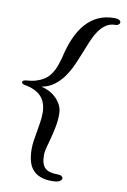

<svg xmlns="http://www.w3.org/2000/svg" viewBox="-110 -1005 771 1169"><g transform="rotate(10 276.0 -420.5)"><path d="M134.3 -453.1Q153.8 -449.7 177.5 -438.7Q201.2 -427.7 221.7 -409.4Q242.2 -391.1 256.1 -365.5Q270 -339.8 270 -307.6Q270 -267.1 262.5 -228.3Q254.9 -189.5 245.8 -155.5Q236.8 -121.6 229.2 -94Q221.7 -66.4 221.7 -48.3Q221.7 -17.6 228 2.7Q234.4 22.9 247.6 34.7Q260.7 46.4 280.5 51Q300.3 55.7 326.7 55.7Q341.3 55.7 349.4 61.5Q357.4 67.4 357.4 74.7Q357.4 84.5 343.8 93Q330.1 101.6 297.9 101.6Q251.5 101.6 221.2 88.6Q190.9 75.7 173.3 52.7Q155.8 29.8 148.7 -2Q141.6 -33.7 141.6 -71.3Q141.6 -96.2 146 -124Q150.4 -151.9 155.5 -180.9Q160.6 -210 165 -239.3Q169.4 -268.6 169.4 -296.9Q169.4 -359.9 135.7 -397Q102.1 -434.1 29.8 -446.3Q21 -448.7 17.3 -452.4Q13.7 -456.1 13.7 -460Q13.7 -471.7 34.2 -474.1Q71.3 -476.6 98.6 -485.1Q126 -493.7 145.5 -506.3Q165 -519 178 -535.6Q190.9 -552.2 200.2 -570.6Q209.5 -588.9 215.6 -608.6Q221.7 -628.4 227.5 -647.5Q242.7 -716.8 266.6 -771.5Q290.5 -826.2 324 -864Q357.4 -901.9 401.1 -921.9Q444.8 -941.9 499.5 -941.9Q521.5 -941.9 530.5 -935.5Q539.6 -929.2 539.6 -921.4Q539.6 -914.1 532.2 -908Q524.9 -901.9 513.7 -901.9Q479 -901.9 453.9 -884.5Q428.7 -867.2 409.4 -838.1Q390.1 -809.1 374.5 -771.7Q358.9 -734.4 343.3 -694.6Q327.6 -654.8 309.6 -615.2Q291.5 -575.7 267.3 -542.5Q243.2 -509.3 210.9 -485.4Q178.7 -461.4 134.3 -453.1Z"/></g></svg>

Font: Meddon
Style: Regular
Weight: 400
Designer: Vernon Adams
Foundry: Vernon Adams
Version: Version 1.000